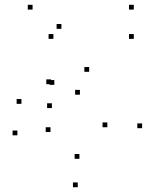

<svg xmlns="http://www.w3.org/2000/svg" viewBox="-20 -760 660 801"><path d="M69.4 -326.8V-346.8H49.4V-326.8ZM196.5 -309.1V-329.1H176.5V-309.1ZM313.4 -365V-385H293.4V-365ZM427.8 -229.2V-249.2H407.8V-229.2ZM311.4 -97.5V-117.5H291.4V-97.5ZM190.7 -209.2V-229.2H170.7V-209.2ZM52.5 -195.5V-215.5H32.5V-195.5ZM304.3 21.1V1.1H284.3V21.1ZM572.8 -225.2V-245.2H552.8V-225.2ZM351.9 -460.4V-480.4H331.9V-460.4ZM193.2 -408.8V-428.8H173.2V-408.8ZM206.6 -406V-426H186.6V-406ZM236.2 -639.8V-659.8H216.2V-639.8ZM202.7 -597.9V-617.9H182.7V-597.9ZM538.2 -597.9V-617.9H518.2V-597.9ZM538.2 -720V-740H518.2V-720ZM115.9 -720V-740H95.9V-720Z"/></svg>

Font: Monaspace Neon Dots Var
Style: Regular
Weight: 400
Designer: Riley Cran and the Lettermatic Team
Version: Version 1.100 (Monaspace Neon Dots)